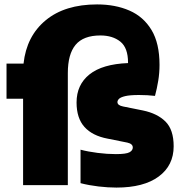

<svg xmlns="http://www.w3.org/2000/svg" viewBox="-20 -838 820 869"><path d="M9.5 -391V-550H86.5Q100 -674.5 186.8 -746.2Q273.5 -818 419.5 -818Q502 -818 565.8 -790.2Q629.5 -762.5 665.8 -702.2Q702 -642 702 -544.5Q702 -507.5 696.2 -472.5Q690.5 -437.5 681.5 -404Q665.5 -406 646.8 -407Q628 -408 609.5 -408Q568 -408 547 -403Q526 -398 518.8 -390.8Q511.5 -383.5 511.5 -376Q511.5 -361 537.5 -356L627 -338Q692 -324.5 729 -287.8Q766 -251 766 -176Q766 -89 698.2 -39Q630.5 11 507 11Q469 11 426.2 6Q383.5 1 344.5 -9V-160.5Q378.5 -151.5 421.8 -146Q465 -140.5 504.5 -140.5Q551 -140.5 566 -148.8Q581 -157 581 -170.5Q581 -187 556.5 -192.5L467 -210.5Q398 -223.5 362.2 -263.5Q326.5 -303.5 326.5 -374Q326.5 -454.5 385 -501.2Q443.5 -548 559.5 -552.5V-554.5Q559.5 -621.5 524.8 -649.5Q490 -677.5 434.5 -677.5Q357.5 -677.5 322.2 -635.2Q287 -593 287 -507.5V0H84.5V-391Z"/></svg>

Font: Encode Sans Semi Condensed Black
Style: Regular
Weight: 900
Width: 4
Designer: Multiple Designers
Foundry: Impallari Type
Version: Version 3.000; ttfautohint (v1.8.3) -l 8 -r 50 -G 200 -x 14 